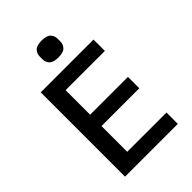

<svg xmlns="http://www.w3.org/2000/svg" viewBox="-262 -1016 1124 1124"><g transform="rotate(-45 300.0 -454.5)"><path d="M230 -828V-850Q230 -875 246.5 -892Q263 -909 304 -909Q345 -909 361.5 -892Q378 -875 378 -850V-828Q378 -803 361.5 -786Q345 -769 304 -769Q263 -769 246.5 -786Q230 -803 230 -828ZM86 0V-698H523V-604H198V-401H511V-307H198V-94H523V0Z"/></g></svg>

Font: IBM Plaex Mono Medium
Style: Regular
Weight: 500
Designer: Mike Abbink, Paul van der Laan, Pieter van Rosmalen
Foundry: Bold Monday
Version: Version 2.003